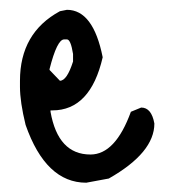

<svg xmlns="http://www.w3.org/2000/svg" viewBox="-20 -369 354 399"><path d="M119.1 -348.6Q173.8 -348.6 193.4 -250Q168 -139.6 88.9 -139.6H85V-136.7Q100.6 -47.9 168 -47.9Q219.7 -47.9 252 -136.7L273.4 -145.5Q294.9 -145.5 300.8 -112.3Q300.8 -51.8 206.1 2L159.2 10.7Q75.2 10.7 33.2 -109.4Q21.5 -157.2 21.5 -188.5V-201.2Q21.5 -300.8 104.5 -345.7ZM83 -225.6V-223.6L104.5 -201.2Q119.1 -201.2 131.8 -241.2V-256.8Q127 -287.1 119.1 -287.1H113.3Q98.6 -287.1 83 -225.6Z"/></svg>

Font: Sue Ellen Francisco
Style: Regular
Weight: 400
Designer: Kimberly Geswein
Foundry: Kimberly Geswein
Version: Version 1.002 2007